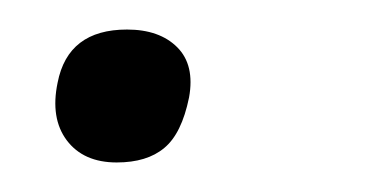

<svg xmlns="http://www.w3.org/2000/svg" viewBox="-20 -101 254 130"><path d="M59 9Q36.5 9 25.2 -6Q14 -21 19 -45Q26 -81 66 -81Q88 -81 100 -69Q112 -57 108 -35Q103 -10.5 91.2 -0.8Q79.5 9 59 9Z"/></svg>

Font: Commissioner Flair Thin
Style: Italic
Weight: 100
Italic angle: -12°
Designer: Kostas Bartsokas
Foundry: Kostas Bartsokas
Version: Version 1.000; ttfautohint (v1.8.3)